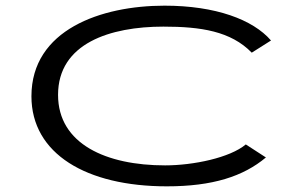

<svg xmlns="http://www.w3.org/2000/svg" viewBox="-20 -648 1040 678"><path d="M569 10C731 10 839 -25 919 -92L848 -138C792 -91 663 -64 563 -64C356 -64 185 -139 185 -313C185 -495 369 -554 557 -554C689 -554 795 -538 869 -462L937 -505C873 -579 741 -628 561 -628C337 -628 91 -543 91 -308C91 -105 285 10 569 10Z"/></svg>

Font: Inconsolata UltraExpanded
Style: Regular
Weight: 400
Width: 9
Monospace: yes
Designer: Raph Levien, Cyreal, Brenton Simpson
Foundry: Raph Levien, Cyreal, Google
Version: Version 3.100